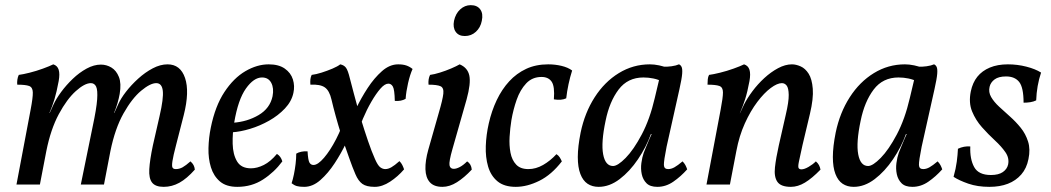

<svg xmlns="http://www.w3.org/2000/svg" viewBox="-20 -717 4082 746"><path d="M616 9Q584 9 571 -7.5Q558 -24 560 -59.5Q562 -95 574 -152L600 -266Q616 -335 612.5 -364.5Q609 -394 587 -394Q564 -394 528.5 -364.5Q493 -335 460 -276.5Q427 -218 409 -130L384 0H294L340 -225Q355 -295 357.5 -331Q360 -367 353.5 -380.5Q347 -394 333 -394Q309 -394 274.5 -363Q240 -332 208.5 -273.5Q177 -215 160 -130L135 0H44L99 -291Q108 -338 107.5 -358Q107 -378 93 -383Q79 -388 47 -388Q46 -397 47.5 -407.5Q49 -418 53 -426Q69 -428 95 -434.5Q121 -441 147 -450.5Q173 -460 187 -467Q203 -462 208 -446Q213 -430 208 -402Q200 -359 191.5 -331Q183 -303 172 -278H173L188 -311Q198 -333 217.5 -359.5Q237 -386 262.5 -410.5Q288 -435 316.5 -450.5Q345 -466 372 -466Q394 -466 413 -454.5Q432 -443 442 -418Q452 -393 445 -352Q442 -335 436.5 -316Q431 -297 423 -278H424L439 -311Q449 -334 469.5 -360.5Q490 -387 517 -411.5Q544 -436 573.5 -451.5Q603 -467 631 -467Q681 -467 699 -414Q717 -361 694 -270L664 -153Q653 -111 650 -91Q647 -71 650.5 -65.5Q654 -60 663 -60Q677 -60 689.5 -67Q702 -74 720 -90Q728 -83 732 -75.5Q736 -68 737 -58Q706 -23 677 -7Q648 9 616 9Z M902 9Q859 9 834.5 -12Q810 -33 799.5 -67Q789 -101 790 -141.5Q791 -182 799 -221Q816 -305 852 -359.5Q888 -414 933.5 -440.5Q979 -467 1024 -467Q1063 -467 1086.5 -450.5Q1110 -434 1118 -408.5Q1126 -383 1120 -356Q1113 -323 1087 -295.5Q1061 -268 1025.5 -248Q990 -228 952 -216.5Q914 -205 882 -203L885 -240Q941 -244 985 -270Q1029 -296 1039 -343Q1045 -374 1034 -395Q1023 -416 998 -416Q966 -416 935.5 -373Q905 -330 890 -241Q883 -200 884 -158.5Q885 -117 901 -90Q917 -63 955 -63Q979 -63 1005 -76Q1031 -89 1056 -119Q1064 -114 1069 -107Q1074 -100 1077 -90Q1046 -48 1002 -19.5Q958 9 902 9Z M1302 -467Q1317 -464 1324.5 -453.5Q1332 -443 1339 -414Q1347 -383 1355 -353Q1363 -323 1371 -294L1381 -259Q1396 -210 1410 -169Q1424 -128 1437 -99Q1448 -74 1457.5 -67Q1467 -60 1477 -60Q1488 -60 1500.5 -67Q1513 -74 1532 -91Q1539 -84 1543 -76Q1547 -68 1550 -59Q1526 -31 1495.5 -11Q1465 9 1436 9Q1404 9 1388 -2.5Q1372 -14 1361 -40Q1349 -68 1338 -99.5Q1327 -131 1316 -162L1305 -196Q1294 -231 1284.5 -265.5Q1275 -300 1268 -330Q1260 -365 1242 -377.5Q1224 -390 1186 -388Q1185 -399 1186 -408.5Q1187 -418 1191 -426Q1208 -428 1230 -435Q1252 -442 1272 -450.5Q1292 -459 1302 -467ZM1527 -467Q1546 -467 1559 -462.5Q1572 -458 1583 -449Q1573 -427 1565.5 -394Q1558 -361 1556 -333Q1539 -323 1514 -325Q1513 -369 1506.5 -380.5Q1500 -392 1489 -392Q1475 -392 1458 -372.5Q1441 -353 1423 -322Q1405 -291 1390 -255.5Q1375 -220 1366 -188L1336 -229Q1345 -256 1364 -296Q1383 -336 1408.5 -375Q1434 -414 1464 -440.5Q1494 -467 1527 -467ZM1131 -120Q1139 -125 1151 -127.5Q1163 -130 1175 -129Q1177 -94 1182.5 -85Q1188 -76 1198 -76Q1215 -76 1239 -104Q1263 -132 1286 -176.5Q1309 -221 1323 -270L1353 -229Q1344 -202 1325 -162Q1306 -122 1280.5 -83Q1255 -44 1225 -17.5Q1195 9 1162 9Q1144 9 1133.5 6Q1123 3 1113 -5Q1118 -20 1122 -39.5Q1126 -59 1128.5 -80Q1131 -101 1131 -120Z M1699 9Q1666 9 1650 -9Q1634 -27 1633 -59.5Q1632 -92 1644 -135L1685 -279Q1700 -330 1702.5 -353Q1705 -376 1691.5 -382Q1678 -388 1645 -388Q1644 -399 1645.5 -408.5Q1647 -418 1651 -426Q1667 -428 1689.5 -435Q1712 -442 1733 -451Q1754 -460 1766 -467Q1797 -454 1803.5 -423.5Q1810 -393 1793 -331L1738 -138Q1724 -89 1726.5 -75Q1729 -61 1743 -61Q1753 -61 1766.5 -68Q1780 -75 1795 -90Q1803 -85 1807.5 -77Q1812 -69 1813 -58Q1784 -27 1755.5 -9Q1727 9 1699 9ZM1786 -577Q1762 -577 1750.5 -593.5Q1739 -610 1744 -636Q1750 -664 1768 -680.5Q1786 -697 1809 -697Q1834 -697 1846 -680.5Q1858 -664 1852 -636Q1847 -610 1829 -593.5Q1811 -577 1786 -577Z M1984 9Q1939 9 1913 -12.5Q1887 -34 1876.5 -70Q1866 -106 1867.5 -149.5Q1869 -193 1879 -237Q1890 -286 1910 -328Q1930 -370 1958.5 -401Q1987 -432 2024.5 -449.5Q2062 -467 2110 -467Q2137 -467 2162 -461Q2187 -455 2203 -443Q2195 -418 2189 -390Q2183 -362 2180 -335Q2161 -326 2132 -331Q2136 -381 2123.5 -399.5Q2111 -418 2084 -418Q2048 -418 2024.5 -393Q2001 -368 1987.5 -329.5Q1974 -291 1967 -250Q1962 -219 1960 -185.5Q1958 -152 1963.5 -123.5Q1969 -95 1985.5 -77.5Q2002 -60 2033 -60Q2062 -60 2090 -76Q2118 -92 2142 -118Q2150 -113 2154.5 -106Q2159 -99 2163 -90Q2123 -38 2075.5 -14.5Q2028 9 1984 9Z M2618 -467Q2624 -465 2628 -457.5Q2632 -450 2630.5 -430.5Q2629 -411 2620 -371L2570 -147Q2559 -92 2559.5 -76Q2560 -60 2576 -60Q2588 -60 2600.5 -67Q2613 -74 2632 -90Q2639 -83 2643 -75.5Q2647 -68 2650 -59Q2625 -31 2596 -11Q2567 9 2534 9Q2506 9 2492 -5Q2478 -19 2473.5 -40Q2469 -61 2472 -83.5Q2475 -106 2481 -123Q2485 -133 2491.5 -149Q2498 -165 2505 -181Q2512 -197 2516 -205L2552 -346L2555 -458Q2571 -457 2589 -459.5Q2607 -462 2618 -467ZM2570 -454 2553 -400Q2538 -408 2519 -412Q2500 -416 2480 -416Q2419 -416 2383.5 -369Q2348 -322 2333 -248Q2315 -163 2323.5 -117.5Q2332 -72 2362 -72Q2380 -72 2411 -103.5Q2442 -135 2473.5 -194.5Q2505 -254 2524 -336L2543 -416L2590 -409L2535 -196H2509Q2491 -146 2459 -98.5Q2427 -51 2387.5 -21Q2348 9 2306 9Q2281 9 2263 -3Q2245 -15 2235 -41Q2225 -67 2225 -107Q2225 -147 2236 -202Q2252 -279 2290.5 -339Q2329 -399 2384.5 -433Q2440 -467 2505 -467Q2522 -467 2541 -463Q2560 -459 2570 -454Z M2725 0 2780 -291Q2789 -338 2789 -358Q2789 -378 2775 -383Q2761 -388 2729 -388Q2729 -399 2730 -409Q2731 -419 2735 -426Q2751 -428 2777.5 -434.5Q2804 -441 2830.5 -450.5Q2857 -460 2871 -467Q2887 -462 2892 -446Q2897 -430 2892 -402Q2884 -359 2875 -331Q2866 -303 2855 -278L2841 -130L2816 0ZM3057 -467Q3073 -467 3091 -459Q3109 -451 3122 -430.5Q3135 -410 3138 -372Q3141 -334 3127 -275L3098 -153Q3088 -108 3084 -88.5Q3080 -69 3083 -64Q3086 -59 3094 -59Q3105 -59 3121.5 -68.5Q3138 -78 3150 -90Q3158 -83 3162 -75.5Q3166 -68 3168 -58Q3135 -24 3107.5 -7.5Q3080 9 3053 9Q3014 9 3000.5 -10.5Q2987 -30 2991 -66.5Q2995 -103 3006 -152L3033 -271Q3045 -322 3044.5 -348.5Q3044 -375 3036.5 -384.5Q3029 -394 3018 -394Q3000 -394 2974.5 -375Q2949 -356 2922.5 -321Q2896 -286 2874 -237.5Q2852 -189 2841 -130L2833 -230L2871 -311Q2883 -335 2903.5 -362.5Q2924 -390 2949.5 -413.5Q2975 -437 3003 -452Q3031 -467 3057 -467Z M3609 -467Q3615 -465 3619 -457.5Q3623 -450 3621.5 -430.5Q3620 -411 3611 -371L3561 -147Q3550 -92 3550.5 -76Q3551 -60 3567 -60Q3579 -60 3591.5 -67Q3604 -74 3623 -90Q3630 -83 3634 -75.5Q3638 -68 3641 -59Q3616 -31 3587 -11Q3558 9 3525 9Q3497 9 3483 -5Q3469 -19 3464.5 -40Q3460 -61 3463 -83.5Q3466 -106 3472 -123Q3476 -133 3482.5 -149Q3489 -165 3496 -181Q3503 -197 3507 -205L3543 -346L3546 -458Q3562 -457 3580 -459.5Q3598 -462 3609 -467ZM3561 -454 3544 -400Q3529 -408 3510 -412Q3491 -416 3471 -416Q3410 -416 3374.5 -369Q3339 -322 3324 -248Q3306 -163 3314.5 -117.5Q3323 -72 3353 -72Q3371 -72 3402 -103.5Q3433 -135 3464.5 -194.5Q3496 -254 3515 -336L3534 -416L3581 -409L3526 -196H3500Q3482 -146 3450 -98.5Q3418 -51 3378.5 -21Q3339 9 3297 9Q3272 9 3254 -3Q3236 -15 3226 -41Q3216 -67 3216 -107Q3216 -147 3227 -202Q3243 -279 3281.5 -339Q3320 -399 3375.5 -433Q3431 -467 3496 -467Q3513 -467 3532 -463Q3551 -459 3561 -454Z M3896 -467Q3933 -467 3968 -458Q4003 -449 4025 -435Q4008 -384 4006 -327Q3996 -322 3983.5 -320Q3971 -318 3957 -318Q3957 -377 3940 -398.5Q3923 -420 3889 -420Q3860 -420 3844.5 -408.5Q3829 -397 3825 -380Q3820 -359 3831 -340Q3842 -321 3862 -302.5Q3882 -284 3904.5 -264Q3927 -244 3946 -220.5Q3965 -197 3974.5 -167Q3984 -137 3976 -99Q3969 -63 3948 -39Q3927 -15 3896 -3Q3865 9 3824 9Q3778 9 3742 -3.5Q3706 -16 3685 -30Q3694 -62 3697.5 -89Q3701 -116 3702 -139Q3725 -150 3750 -148Q3748 -99 3765 -68Q3782 -37 3830 -37Q3860 -37 3876.5 -48.5Q3893 -60 3897 -78Q3902 -103 3886.5 -125.5Q3871 -148 3845.5 -171.5Q3820 -195 3795.5 -222.5Q3771 -250 3757 -284Q3743 -318 3752 -362Q3759 -396 3777.5 -419Q3796 -442 3826 -454.5Q3856 -467 3896 -467Z"/></svg>

Font: Vollkorn
Style: Italic
Weight: 400
Italic angle: -11°
Designer: Friedrich Althausen
Foundry: Friedrich Althausen
Version: Version 5.001